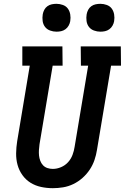

<svg xmlns="http://www.w3.org/2000/svg" viewBox="-20 -978 654 1006"><path d="M257 8Q225 8 195 1.5Q165 -5 140 -20.5Q115 -36 97.5 -60.5Q80 -85 72 -114Q64 -143 64.5 -175Q65 -207 70 -238L136 -634H97V-735H307L308 -634H256L187 -222Q185 -207 184 -192Q183 -177 184.5 -163Q186 -149 191 -135.5Q196 -122 205.5 -112Q215 -102 228.5 -97.5Q242 -93 257 -93Q278 -93 299.5 -102Q321 -111 336.5 -128Q352 -145 360 -166.5Q368 -188 371 -209L442 -634H404L403 -735H613L614 -634H562L488 -192Q484 -166 475 -139.5Q466 -113 450 -89Q434 -65 412 -45.5Q390 -26 364 -13.5Q338 -1 310.5 3.5Q283 8 257 8ZM506 -812Q489 -812 472.5 -818Q456 -824 446 -837Q436 -850 433.5 -867.5Q431 -885 434 -903Q436 -915 442 -926.5Q448 -938 458.5 -945.5Q469 -953 481.5 -955.5Q494 -958 506 -958Q523 -958 539.5 -952Q556 -946 565.5 -933Q575 -920 578 -902.5Q581 -885 578 -867Q576 -855 569.5 -843.5Q563 -832 552.5 -824.5Q542 -817 530 -814.5Q518 -812 506 -812ZM276 -812Q259 -812 242.5 -818Q226 -824 216 -837Q206 -850 203.5 -867.5Q201 -885 204 -903Q206 -915 212 -926.5Q218 -938 228.5 -945.5Q239 -953 251.5 -955.5Q264 -958 276 -958Q293 -958 309.5 -952Q326 -946 335.5 -933Q345 -920 348 -902.5Q351 -885 348 -867Q346 -855 339.5 -843.5Q333 -832 322.5 -824.5Q312 -817 300 -814.5Q288 -812 276 -812Z"/></svg>

Font: Iosevka HT Extended
Style: Bold Italic
Weight: 700
Width: 7
Italic angle: -9°
Monospace: yes
Designer: Belleve Invis
Foundry: Belleve Invis
Version: Version 32.3.0; ttfautohint (v1.8.4)